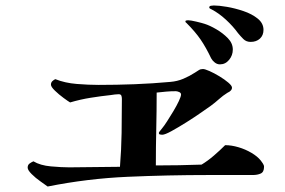

<svg xmlns="http://www.w3.org/2000/svg" viewBox="-20 -816 1040 701"><path d="M944 -207Q944 -188 932 -182.5Q920 -177 903 -177H741Q593 -177 446 -170.5Q299 -164 154 -135Q146 -141 128 -153.5Q110 -166 95.5 -180.5Q81 -195 81 -204Q81 -214 88 -219Q95 -224 102 -227Q127 -212 166 -208.5Q205 -205 233 -205Q280 -205 326 -206Q372 -207 418 -207Q423 -269 424 -331Q425 -393 425 -455Q425 -462 423 -467Q421 -472 413 -472Q406 -472 399 -471Q392 -470 385 -469Q348 -465 310.5 -459Q273 -453 236 -442Q229 -446 212 -458.5Q195 -471 180.5 -485Q166 -499 166 -507Q166 -515 171.5 -520Q177 -525 182 -527Q217 -513 260 -509.5Q303 -506 340 -506Q405 -506 471 -508.5Q537 -511 602 -517Q627 -519 649.5 -528.5Q672 -538 692 -551Q700 -556 706 -560Q712 -564 721 -564Q728 -564 745 -556.5Q762 -549 781 -537.5Q800 -526 813.5 -514.5Q827 -503 827 -496Q827 -489 821 -484Q818 -481 815.5 -480Q813 -479 810 -477Q794 -467 779.5 -454Q765 -441 750 -430Q740 -423 715 -405.5Q690 -388 660.5 -369.5Q631 -351 606.5 -337.5Q582 -324 572 -324Q568 -324 564 -325Q560 -326 560 -331Q560 -333 565.5 -339.5Q571 -346 573 -349Q579 -356 590 -373Q601 -390 613 -410Q625 -430 633 -447Q641 -464 641 -471Q641 -477 634 -480Q627 -483 622 -483Q603 -483 586.5 -481.5Q570 -480 552 -478Q552 -411 550.5 -345Q549 -279 549 -212Q632 -212 716 -215Q739 -229 761 -248Q783 -267 802 -286Q825 -286 850.5 -278.5Q876 -271 898 -258Q920 -245 932 -230Q935 -226 939.5 -219.5Q944 -213 944 -207ZM830 -635Q830 -614 816.5 -597.5Q803 -581 783 -581Q773 -581 764.5 -587.5Q756 -594 751 -603Q732 -643 712.5 -671.5Q693 -700 661 -732Q657 -734 657 -738Q657 -741 661 -741.5Q665 -742 667 -742Q676 -742 697 -737Q718 -732 727 -729Q746 -723 770 -709Q794 -695 812 -676.5Q830 -658 830 -635ZM942 -707Q942 -687 929 -675Q916 -663 895 -663Q879 -663 868.5 -673.5Q858 -684 849 -695Q831 -720 805 -744Q779 -768 752 -782Q750 -783 747 -784.5Q744 -786 744 -789Q744 -794 750.5 -795Q757 -796 761 -796Q779 -796 808.5 -791Q838 -786 869 -775.5Q900 -765 921 -748Q942 -731 942 -707Z"/></svg>

Font: Kaisei HarunoUmi
Style: Bold
Weight: 700
Designer: Font-Kai, 金井和夫
Foundry: KAZUO KANAI
Version: Version 5.003